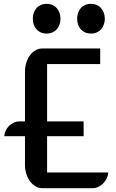

<svg xmlns="http://www.w3.org/2000/svg" viewBox="-20 -997 612 1017"><path d="M112.3 -275.4H2.4Q3.9 -291.5 10.7 -305.9Q17.6 -320.3 28.6 -330.8Q39.6 -341.3 53.5 -347.7Q67.4 -354 83 -354H112.3V-616.2Q112.3 -642.1 119.4 -664.8Q126.5 -687.5 138.9 -704.3Q151.4 -721.2 168.2 -730.7Q185.1 -740.2 204.1 -740.2H510.7V-657.7H229.5V-354H422.9V-275.4H229.5V-83.5H554.2Q552.2 -66.4 544.7 -51Q537.1 -35.6 525.6 -24.4Q514.2 -13.2 499.5 -6.6Q484.9 0 468.8 0H205.1Q185.5 0 168.7 -9.8Q151.9 -19.5 139.4 -36.1Q127 -52.7 119.6 -75.2Q112.3 -97.7 112.3 -123ZM462.4 -819.3Q444.3 -819.3 430.7 -825.4Q417 -831.5 407.7 -842Q398.4 -852.5 393.6 -866.9Q388.7 -881.3 388.7 -897.9Q388.7 -914.1 393.6 -928.5Q398.4 -942.9 407.7 -953.6Q417 -964.4 430.7 -970.5Q444.3 -976.6 462.4 -976.6Q479 -976.6 492.7 -970.5Q506.3 -964.4 515.6 -953.6Q524.9 -942.9 530 -928.5Q535.2 -914.1 535.2 -897.9Q535.2 -881.3 530 -866.9Q524.9 -852.5 515.6 -842Q506.3 -831.5 492.7 -825.4Q479 -819.3 462.4 -819.3ZM227.5 -819.3Q209.5 -819.3 195.8 -825.4Q182.1 -831.5 172.9 -842Q163.6 -852.5 158.7 -866.9Q153.8 -881.3 153.8 -897.9Q153.8 -914.1 158.7 -928.5Q163.6 -942.9 172.9 -953.6Q182.1 -964.4 195.8 -970.5Q209.5 -976.6 227.5 -976.6Q244.1 -976.6 257.8 -970.5Q271.5 -964.4 280.8 -953.6Q290 -942.9 295.2 -928.5Q300.3 -914.1 300.3 -897.9Q300.3 -881.3 295.2 -866.9Q290 -852.5 280.8 -842Q271.5 -831.5 257.8 -825.4Q244.1 -819.3 227.5 -819.3Z"/></svg>

Font: Atomic Age
Style: Regular
Weight: 400
Designer: James Grieshaber
Foundry: James Grieshaber
Version: Version 1.008; ttfautohint (v1.4.1) -l 6 -r 46 -G 0 -x 0 -H 